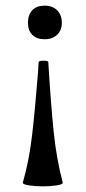

<svg xmlns="http://www.w3.org/2000/svg" viewBox="-20 -385 303 680"><path d="M132 275Q106 275 82.5 271.5Q59 268 61 261Q83 185 93.5 95Q104 5 115 -133Q115 -143 117 -165Q117 -170 134 -170Q151 -170 151 -165Q160 -17 170 80.5Q180 178 202 261Q204 268 181 271.5Q158 275 132 275ZM199 -304Q199 -278 182.5 -262Q166 -246 138 -246Q110 -246 94.5 -261.5Q79 -277 79 -304Q79 -333 94.5 -349Q110 -365 138 -365Q166 -365 182.5 -348.5Q199 -332 199 -304Z"/></svg>

Font: Cormorant Infant
Style: Bold
Weight: 700
Designer: Christian Thalmann (Catharsis Fonts)
Foundry: Catharsis Fonts
Version: Version 4.000